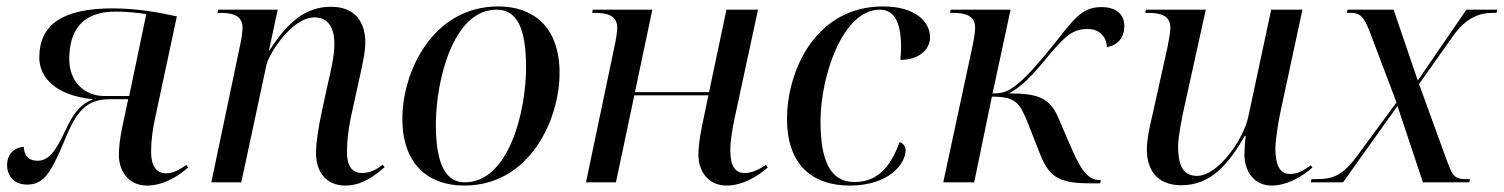

<svg xmlns="http://www.w3.org/2000/svg" viewBox="-20 -566 4668 596"><path d="M437 10C487 10 535 -20 564 -46L559 -54C533 -37 516 -28 496 -28C463 -28 449 -54 449 -95C449 -129 454 -166 462 -202L529 -515C476 -527 406 -540 330 -540C176 -540 102 -491 102 -387C102 -325 154 -269 269 -258C232 -244 209 -218 182 -159C150 -89 127 -67 96 -67C68 -67 54 -85 54 -110C26 -109 2 -89 2 -53C2 -23 21 7 64 7C118 7 139 -30 188 -148C223 -231 258 -258 321 -258H378L360 -174C351 -132 349 -101 349 -85C349 -38 376 10 437 10ZM303 -268C243 -268 195 -312 195 -382C195 -473 236 -530 339 -530C372 -530 414 -526 434 -522L381 -268Z M1052 10C1104 10 1142 -20 1174 -47L1168 -55C1146 -37 1125 -29 1104 -29C1071 -29 1057 -53 1057 -95C1057 -129 1062 -169 1070 -206L1096 -324C1103 -358 1114 -401 1114 -434C1114 -493 1086 -545 1007 -545C930 -545 873 -498 817 -410H815L842 -536H657L655 -526H663C701 -526 733 -519 733 -479C733 -473 731 -453 727 -434L636 0H729L807 -364C813 -396 885 -512 956 -512C1010 -512 1018 -462 1018 -429C1018 -387 1003 -330 997 -303L980 -225C967 -164 961 -122 961 -90C961 -32 993 10 1052 10Z M1421 10C1626 10 1717 -197 1717 -339C1717 -486 1632 -546 1527 -546C1324 -546 1229 -345 1229 -197C1229 -58 1308 10 1421 10ZM1423 0C1368 0 1333 -48 1333 -179C1333 -315 1386 -536 1521 -536C1582 -536 1613 -485 1613 -356C1613 -220 1559 0 1423 0Z M2236 10C2286 10 2334 -20 2363 -46L2358 -54C2331 -37 2312 -29 2291 -29C2260 -29 2247 -54 2247 -99C2247 -130 2253 -164 2261 -202L2333 -536H2235L2181 -280H1951L2005 -536H1820L1818 -526H1826C1864 -526 1896 -519 1896 -479C1896 -473 1894 -453 1890 -434L1799 0H1892L1949 -270H2179L2159 -174C2150 -132 2148 -100 2148 -85C2148 -38 2175 10 2236 10Z M2618 10C2738 10 2791 -56 2791 -100C2791 -111 2784 -121 2773 -125C2747 -58 2712 -1 2632 -1C2556 -1 2527 -70 2527 -189C2527 -330 2596 -536 2711 -536C2759 -536 2777 -491 2777 -420C2777 -407 2776 -392 2775 -380C2832 -380 2867 -412 2867 -450C2867 -499 2821 -546 2721 -546C2511 -546 2423 -345 2423 -197C2423 -58 2498 10 2618 10Z M3360 3H3395L3397 -7H3394C3353 -7 3331 -47 3299 -122L3264 -203C3237 -266 3194 -276 3112 -276C3153 -299 3180 -326 3239 -398C3288 -455 3310 -476 3357 -476C3397 -476 3416 -446 3416 -420C3447 -424 3470 -448 3470 -484C3470 -524 3443 -544 3398 -544C3335 -544 3308 -499 3251 -428C3211 -378 3170 -331 3142 -308C3110 -281 3093 -276 3061 -276L3117 -536H2931L2929 -526H2937C2975 -526 3007 -519 3007 -479C3007 -464 3002 -438 2998 -419L2908 0H3004L3059 -266C3135 -266 3146 -246 3173 -178L3206 -94C3234 -22 3260 3 3360 3Z M3927 10C3977 10 4025 -20 4054 -46L4049 -53C4023 -34 4006 -26 3984 -26C3954 -26 3939 -52 3939 -104C3939 -131 3949 -193 3954 -215L4023 -536H3926L3855 -204C3840 -132 3760 -20 3696 -20C3650 -20 3637 -56 3637 -112C3637 -141 3649 -201 3657 -237L3723 -536H3537L3535 -526H3543C3581 -526 3613 -519 3613 -479C3613 -468 3608 -438 3604 -419L3558 -212C3550 -178 3540 -135 3540 -102C3540 -43 3568 9 3647 9C3739 9 3793 -56 3844 -144H3847C3844 -122 3843 -100 3843 -85C3843 -33 3874 10 3927 10Z M4049 0H4149L4318 -237L4397 0H4541L4543 -10H4530C4491 -10 4488 -23 4466 -82L4385 -305L4491 -455C4533 -514 4576 -526 4612 -526H4625L4628 -536H4532L4381 -316L4306 -536H4163L4161 -526H4174C4207 -526 4217 -507 4237 -454L4315 -248L4189 -77C4143 -15 4109 -10 4064 -10H4051Z"/></svg>

Font: Noto Serif Display
Style: Italic
Weight: 400
Italic angle: -12°
Designer: Monotype Design Team
Foundry: Monotype Imaging Inc.
Version: Version 2.009